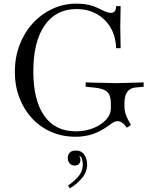

<svg xmlns="http://www.w3.org/2000/svg" viewBox="-20 -744 825 1060"><path d="M397 11Q325 11 263.5 -15.5Q202 -42 157 -90.5Q112 -139 87 -204.5Q62 -270 62 -348Q62 -427 88 -495.5Q114 -564 160.5 -615Q207 -666 269 -695Q331 -724 403 -724Q436 -724 468 -717.5Q500 -711 536 -692Q558 -681 570 -677Q582 -673 592 -673Q621 -673 621 -710H646L644 -595L646 -478H621Q619 -543 590.5 -591.5Q562 -640 513.5 -667Q465 -694 402 -694Q289 -694 226.5 -604Q164 -514 164 -350Q164 -190 224.5 -104.5Q285 -19 398 -19Q451 -19 495 -36.5Q539 -54 565.5 -83Q592 -112 592 -146V-174Q592 -218 571.5 -237Q551 -256 496 -261L453 -265V-289L619 -285L773 -289V-265L728 -261Q667 -255 667 -174V-156Q667 -118 689 -79L703 -54L680 -39Q656 -75 629 -75Q619 -75 611.5 -71.5Q604 -68 576 -48Q533 -17 490 -3Q447 11 397 11ZM365 296 356 280Q385 261 411 232Q437 203 437 163Q437 149 432 132Q427 115 409 115L423 110L415 125L411 117Q418 117 421 123.5Q424 130 424 141Q424 151 416.5 160.5Q409 170 391 170Q375 170 364.5 158Q354 146 354 127Q354 111 365 99Q376 87 398 87Q430 87 445.5 110.5Q461 134 461 163Q461 206 432 240Q403 274 365 296Z"/></svg>

Font: Baskervville
Style: Regular
Weight: 400
Designer: Alexis Faudot, Rémi Forte, Morgane Pierson, Rafael Ribas, Tanguy Vanlaeys, Rosalie Wagner, Thomas Huot-Marchand
Foundry: ANRT
Version: Version 1.100